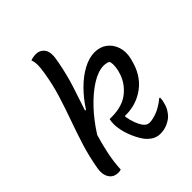

<svg xmlns="http://www.w3.org/2000/svg" viewBox="-214 -884 1027 1027"><g transform="rotate(-45 300.0 -370.5)"><path d="M459 -542Q501 -542 530 -520Q559 -498 571 -461Q583 -424 572 -379L570 -372Q548 -281 485 -233.5Q422 -186 342 -186H335L332 -182Q337 -151 346.5 -126.5Q356 -102 366 -88Q375 -76 383.5 -71.5Q392 -67 402 -67Q425 -67 458.5 -79.5Q492 -92 530 -123H536Q536 -116 535 -107.5Q534 -99 531 -89Q526 -66 516 -49Q506 -32 492 -18Q476 -4 452.5 6Q429 16 400 16Q379 16 360 6.5Q341 -3 321 -26Q302 -51 286.5 -86.5Q271 -122 265 -153Q262 -168 261 -178Q260 -188 260 -196Q260 -205 261 -214Q262 -223 264 -232H280Q362 -232 411.5 -273Q461 -314 477 -375L479 -382Q489 -426 480 -449Q472 -453 463 -455Q454 -457 443 -457Q402 -457 351.5 -425.5Q301 -394 250 -340Q199 -286 157 -219Q141 -166 129.5 -111.5Q118 -57 115 1Q106 4 95 4Q59 4 42 -23Q25 -50 32 -91Q45 -167 66.5 -236Q88 -305 112 -371.5Q136 -438 157.5 -507Q179 -576 191 -651Q197 -686 197 -708Q197 -730 190 -750Q210 -757 230 -757Q263 -757 281 -730.5Q299 -704 284 -637Q270 -562 248 -493Q226 -424 203 -357H210Q244 -410 286 -452Q328 -494 373 -518Q418 -542 459 -542Z"/></g></svg>

Font: Recursive Sn Csl St
Style: Italic
Weight: 400
Italic angle: -15°
Version: Version 1.079;hotconv 1.0.112;makeotfexe 2.5.65598; ttfautoh